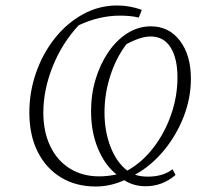

<svg xmlns="http://www.w3.org/2000/svg" viewBox="-20 -672 783 700"><path d="M511 7Q467 7 433 -15Q382 8 329 8Q257 8 202.5 -25Q148 -58 117.5 -118.5Q87 -179 87 -262Q87 -337 111.5 -407Q136 -477 179.5 -532Q223 -587 281.5 -619.5Q340 -652 407 -652Q431 -652 453 -648Q475 -644 497 -636L486 -608Q469 -612 452 -613.5Q435 -615 417 -615Q342 -615 267 -580Q207 -516 172.5 -430.5Q138 -345 138 -261Q138 -192 163 -139.5Q188 -87 234 -58Q280 -29 342 -29Q372 -29 405 -36Q363 -69 337.5 -129.5Q312 -190 312 -267Q312 -329 329 -384.5Q346 -440 376 -483.5Q406 -527 445.5 -551.5Q485 -576 530 -576Q596 -576 636 -523.5Q676 -471 676 -385Q676 -315 650 -247.5Q624 -180 578 -124Q532 -68 472 -35Q494 -28 518 -28Q575 -28 609 -55L620 -34Q572 7 511 7ZM361 -262Q361 -193 383 -136.5Q405 -80 444 -50Q497 -79 538.5 -132.5Q580 -186 603.5 -253Q627 -320 627 -390Q627 -459 602 -499Q577 -539 529 -539Q493 -539 441 -511Q403 -461 382 -395.5Q361 -330 361 -262Z"/></svg>

Font: Piazzolla SC ExtraLight
Style: Italic
Weight: 200
Italic angle: -11.3°
Designer: Juan Pablo del Peral
Foundry: Huerta Tipografica
Version: Version 1.330